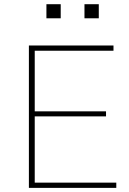

<svg xmlns="http://www.w3.org/2000/svg" viewBox="-20 -911 624 931"><path d="M120.1 0V-690.4H530.3V-665H148.4V-371.1H494.1V-346.7H148.4V-25.4H543.9V0ZM205.1 -822.3V-890.6H274.4V-822.3ZM389.6 -822.3V-890.6H459V-822.3Z"/></svg>

Font: Gothic A1 Thin
Style: Regular
Weight: 250
Designer: HanYang I&C Co.,Ltd.
Foundry: HanYang I&C Co.,Ltd.
Version: Version 2.50